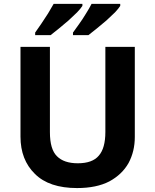

<svg xmlns="http://www.w3.org/2000/svg" viewBox="-20 -954 796 984"><path d="M670.9 -252Q670.9 -178.2 638.7 -118.2Q605.5 -59.6 540.5 -24.4Q474.6 9.8 375 9.8Q231.9 9.8 159.2 -62.5Q85 -134.8 85 -253.9V-713.9H235.8V-276.9Q235.8 -188.5 272 -153.3Q307.6 -117.2 378.9 -117.2Q453.6 -117.2 486.3 -156.2Q520 -194.3 520 -277.8V-713.9H670.9ZM596.2 -923.8Q588.4 -911.1 569.3 -890.6Q545.9 -867.7 525.4 -849.1Q505.9 -832.5 475.6 -807.6Q451.2 -788.1 433.1 -773.9H354V-787.1Q360.4 -795.4 386.2 -832Q403.3 -855.5 420.9 -884.8Q438.5 -912.6 449.2 -934.1H596.2ZM402.3 -923.8Q394 -910.6 375 -890.6Q351.6 -867.7 331.1 -849.1Q313 -833.5 281.7 -807.6Q257.8 -788.1 239.3 -773.9H160.2V-787.1Q177.2 -810.5 191.4 -832Q205.6 -853 226.1 -884.8Q247.1 -919.4 254.9 -934.1H402.3Z"/></svg>

Font: Droid Sans Thai
Style: Bold
Weight: 700
Designer: Steve Matteson
Foundry: Ascender Corporation
Version: Version 1.00